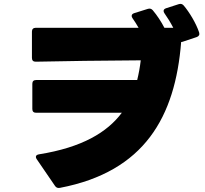

<svg xmlns="http://www.w3.org/2000/svg" viewBox="-20 -891 1040 974"><path d="M284 62C713 -20 869 -298 899 -678C901 -678 903 -678 906 -679L978 -703C989 -707 994 -715 990 -727C975 -772 941 -829 912 -863C905 -871 897 -873 887 -870L822 -849C814 -846 810 -842 810 -836C810 -832 811 -828 814 -824C829 -803 845 -777 859 -750H814C798 -781 777 -813 755 -839C748 -847 740 -849 730 -846L660 -824C652 -821 648 -817 648 -810C648 -807 649 -803 652 -799C663 -784 673 -767 683 -750H161C149 -750 142 -743 142 -731V-597C142 -584 149 -578 161 -578C284 -581 521 -584 694 -585C690 -551 684 -518 676 -485H163C151 -485 144 -479 144 -466V-338C144 -325 151 -319 163 -319H598C524 -220 397 -143 177 -108C167 -106 162 -102 162 -95C162 -92 163 -88 166 -84L259 52C265 61 273 64 284 62Z"/></svg>

Font: LINE Seed JP_OTF ExtraBold
Style: Regular
Weight: 800
Designer: LY Corporation & Fontrix & Fontworks
Version: Version 1.013